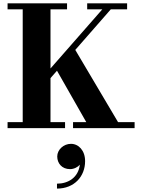

<svg xmlns="http://www.w3.org/2000/svg" viewBox="-20 -770 845 1154"><path d="M25.5 -36V0H371V-36H283.5V-300.5L322.5 -345L498.5 -36H419V0H789V-36H689.5L432.5 -470L646 -714H744V-750H504V-714H595L283.5 -358.5V-714H383V-750H25.5V-714H116.5V-36ZM324 170.5C324 211.5 352 246.5 401 246.5C425.5 246.5 447.5 234 460 220C450.5 297.5 389.5 334 322.5 334V363.5C426 363.5 491.5 291 491.5 198.5C491.5 134 452 94.5 406.5 94.5C362 94.5 324 130 324 170.5Z"/></svg>

Font: Bodoni* 06
Style: Bold
Weight: 700
Version: Version 2.2